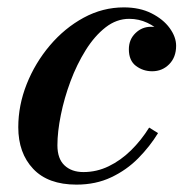

<svg xmlns="http://www.w3.org/2000/svg" viewBox="-20 -490 506 520"><path d="M187 10Q110 10 69.8 -32.8Q29.5 -75.5 29.5 -145.5Q29.5 -204.5 52.2 -262Q75 -319.5 115 -366.8Q155 -414 206.5 -442Q258 -470 315.5 -470Q358.5 -470 390.2 -454Q422 -438 439.5 -414Q457 -390 457 -366Q457 -335 438.2 -316Q419.5 -297 392 -297Q367.5 -297 348.2 -311.5Q329 -326 329 -356.5Q329 -383 346.8 -400.2Q364.5 -417.5 389 -417.5Q405 -417.5 420.5 -412.5Q436 -407.5 446 -396.2Q456 -385 456 -366H431Q431 -384 416.5 -400.8Q402 -417.5 379 -428.2Q356 -439 330 -439Q295.5 -439 265.8 -415.8Q236 -392.5 212 -354Q188 -315.5 171 -270Q154 -224.5 144.8 -178.8Q135.5 -133 135.5 -96.5Q135.5 -60 154.8 -42Q174 -24 206 -24Q242 -24 274.5 -39.8Q307 -55.5 334.8 -82.8Q362.5 -110 384 -144.5L408 -129.5Q386 -93.5 354.5 -61.5Q323 -29.5 281.2 -9.8Q239.5 10 187 10Z"/></svg>

Font: Bodoni Moda 9pt SemiBold
Style: Italic
Weight: 600
Italic angle: -13°
Designer: Owen Earl
Foundry: indestructible type
Version: Version 2.004